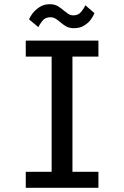

<svg xmlns="http://www.w3.org/2000/svg" viewBox="-20 -893 590 913"><path d="M102.5 0V-76H225.5V-624H102.5V-700H448V-624H324.5V-76H448V0ZM331.5 -759Q308 -759 292.8 -768.5Q277.5 -778 265.5 -788.5Q255 -797.5 244.2 -804.2Q233.5 -811 220 -811Q195 -811 181.2 -793.5Q167.5 -776 162.5 -764L118.5 -800.5Q121 -810.5 133.8 -827.8Q146.5 -845 167.5 -859Q188.5 -873 216.5 -873Q239.5 -873 254.8 -863.8Q270 -854.5 282.5 -843.5Q293.5 -834.5 304.2 -827.2Q315 -820 329 -820Q353 -820 367 -837.8Q381 -855.5 386 -868L429 -830.5Q425.5 -820 414 -803Q402.5 -786 382 -772.5Q361.5 -759 331.5 -759Z"/></svg>

Font: Trispace SemiCondensed
Style: Regular
Weight: 400
Width: 4
Designer: Tyler Finck
Foundry: Etcetera Type Company
Version: Version 1.210; ttfautohint (v1.8.3)